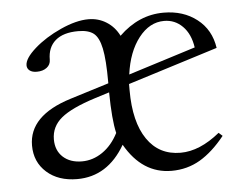

<svg xmlns="http://www.w3.org/2000/svg" viewBox="-40 -494 713 555"><g transform="rotate(-5 316.0 -217.0)"><path d="M163.1 11.2Q108.4 11.2 74.7 -18.8Q41 -48.8 41 -96.7Q41 -183.6 163.6 -221.7L276.4 -256.8V-259.8Q276.4 -325.2 269.5 -357.9Q262.7 -390.6 247.6 -402.6Q232.4 -414.6 202.6 -414.6Q159.2 -414.6 136.5 -395Q113.8 -375.5 113.8 -339.8Q113.8 -325.2 102.5 -316.7Q91.3 -308.1 73.7 -308.1Q60.1 -308.1 52.7 -314Q45.4 -319.8 45.4 -329.1Q45.4 -349.1 77.1 -377.2Q108.9 -405.3 154.3 -425.8Q199.7 -446.3 234.9 -446.3Q263.7 -446.3 287.1 -431.6Q310.5 -417 323.7 -390.6Q380.9 -446.3 453.1 -446.3Q510.3 -446.3 549.8 -415.5Q589.4 -384.8 597.2 -331.5L335.9 -249.5V-231Q335.9 -139.2 370.4 -88.9Q404.8 -38.6 467.3 -38.6Q522.9 -38.6 581.5 -86.4L592.3 -76.7Q557.1 -32.7 519.8 -10.7Q482.4 11.2 437 11.2Q352.1 11.2 302.2 -76.2Q251.5 11.2 163.1 11.2ZM452.6 -422.4Q410.2 -422.4 378.9 -382.3Q347.7 -342.3 338.9 -276.9L534.2 -338.4Q528.3 -377.9 506.1 -400.1Q483.9 -422.4 452.6 -422.4ZM105.5 -108.9Q105.5 -76.7 126.2 -57.6Q147 -38.6 181.2 -38.6Q212.9 -38.6 240.7 -57.6Q268.6 -76.7 286.6 -111.8Q277.3 -150.9 276.4 -230.5L234.4 -217.3Q165 -195.3 135.3 -170.7Q105.5 -146 105.5 -108.9Z"/></g></svg>

Font: Elstob Light
Style: Regular
Weight: 300
Designer: Peter S. Baker
Version: Version 1.015